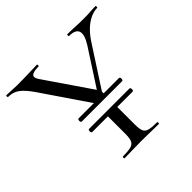

<svg xmlns="http://www.w3.org/2000/svg" viewBox="-163 -781 936 936"><g transform="rotate(-45 305.5 -312.5)"><path d="M168.4 -223.8H446Q451 -223.8 452.5 -218.3Q454 -212.9 452.5 -207.4Q451 -202 446 -202H168.4Q164.2 -202 162.7 -207.4Q161.2 -212.9 162.7 -218.3Q164.2 -223.8 168.4 -223.8ZM168.4 -296H446Q451 -296 452.5 -290.5Q454 -285.1 452.5 -279.6Q451 -274.2 446 -274.2H168.4Q164.2 -274.2 162.7 -279.6Q161.2 -285.1 162.7 -290.5Q164.2 -296 168.4 -296ZM301.2 -287.6 450.6 -518.2Q479.6 -564.6 471.7 -588.8Q463.8 -613 419.2 -613Q417 -613 417 -619Q417 -625 419.1 -625Q446.4 -625 471.2 -623.5Q496 -622 535.8 -622Q560.8 -622 576.3 -623.5Q591.8 -625 613.8 -625Q615.8 -625 615.8 -619Q615.8 -613 613.8 -613Q589.8 -613 565 -601.1Q540.2 -589.2 517.4 -567.2Q494.6 -545.2 474.6 -514L322 -278.6ZM285.6 -278.8 110.4 -535.6Q80.8 -578.4 56.5 -595.7Q32.2 -613 -0.6 -613Q-3.6 -613 -3.6 -619Q-3.6 -625 -0.6 -625Q16 -625 34.8 -623.5Q53.6 -622 70.2 -622Q97.4 -622 122.6 -622.5Q147.8 -623 170.3 -624Q192.8 -625 210 -625Q212 -625 212 -619Q212 -613 210 -613Q171.4 -613 161.5 -601.8Q151.6 -590.6 168 -567.6L339.2 -317.4ZM341 -214.8V-81Q341 -52 346.8 -37Q352.5 -22 370.8 -17Q389.1 -12 425.6 -12Q428.6 -12 428.6 -6Q428.6 0 425.5 0Q402.1 0 372.5 -1Q342.9 -2 308.3 -2Q274.6 -2 244 -1Q213.4 0 189.8 0Q187 0 187 -6Q187 -12 189.9 -12Q226.4 -12 245.1 -17Q263.8 -22 270.1 -37Q276.4 -52 276.4 -81V-214.8ZM276.4 -286V-310L341 -319V-286Z"/></g></svg>

Font: Cormorant Infant Light
Style: Regular
Weight: 300
Designer: Christian Thalmann (Catharsis Fonts)
Foundry: Catharsis Fonts
Version: Version 4.001